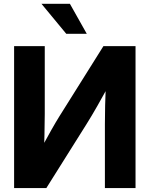

<svg xmlns="http://www.w3.org/2000/svg" viewBox="-20 -964 767 984"><path d="M517.6 0V-328.1Q517.6 -374.6 518.8 -423.8Q520.9 -501.2 524.6 -569.5L552.7 -553.1Q511.7 -478.9 478.3 -420Q449.5 -369.4 423.3 -327.7L217.4 0H52.3V-727.5H209.4V-379.7Q209.4 -337.7 207.9 -273.8Q206.6 -204.2 203.5 -152.3L185.5 -193.4Q250.5 -313.6 283.7 -366.7L510 -727.5H674.6V0ZM192.6 -944.4H338.3L424.8 -790.7H319.7Z"/></svg>

Font: Intratopia Thin
Style: Regular
Weight: 100
Designer: Rasmus Andersson
Foundry: rsms
Version: Version 3.000;Glyphs 3.2.3 (3260)